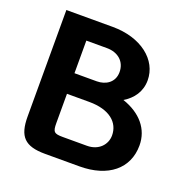

<svg xmlns="http://www.w3.org/2000/svg" viewBox="-118 -763 861 876"><g transform="rotate(20 312.5 -325.0)"><path d="M241.7 -100C198.3 -100 191.7 -106.7 191.7 -150V-291.7H300C399.2 -291.7 450 -245.8 450 -183.3C450 -139.2 415.8 -100 358.3 -100ZM191.7 0H358.3C497.5 0 583.3 -70.8 583.3 -183.3C583.3 -262.5 531.7 -323.3 443.3 -353.3C486.7 -379.2 516.7 -420 516.7 -475C516.7 -574.2 421.7 -650 283.3 -650H58.3V-133.3C58.3 -35.8 92.5 0 191.7 0ZM191.7 -391.7V-550H291.7C345.8 -550 383.3 -517.5 383.3 -466.7C383.3 -415.8 342.5 -391.7 300 -391.7Z"/></g></svg>

Font: BoonHome
Style: Bold
Weight: 700
Designer: Sungsit Sawaiwan
Foundry: Sungsit Sawaiwan
Version: Version 0.2